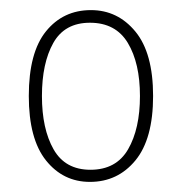

<svg xmlns="http://www.w3.org/2000/svg" viewBox="-20 -740 359 380"><path d="M158 -380Q105 -380 71 -422.5Q37 -465 37 -550Q37 -636 71 -678Q105 -720 160 -720Q213 -720 248 -677.5Q283 -635 283 -550Q283 -465 248 -422.5Q213 -380 158 -380ZM159 -404Q210 -404 233.5 -444.5Q257 -485 257 -550Q257 -615 233 -655Q209 -695 158 -695Q108 -695 85.5 -655Q63 -615 63 -550Q63 -485 86 -444.5Q109 -404 159 -404Z"/></svg>

Font: Noto Serif Hebrew SemiCondensed Thin
Style: Regular
Weight: 100
Width: 4
Designer: Monotype Design Team
Foundry: Monotype Imaging Inc.
Version: Version 2.004; ttfautohint (v1.8.4.7-5d5b)